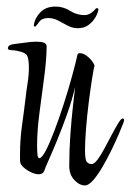

<svg xmlns="http://www.w3.org/2000/svg" viewBox="-20 -564 398 585"><path d="M239 1Q222 1 206.5 -15.5Q191 -32 191 -58Q191 -107 194.5 -155.5Q198 -204 202.5 -242.5Q207 -281 209 -299Q199 -257 184 -215Q169 -173 154 -136.5Q139 -100 128 -75.5Q117 -51 115 -44Q111 -33 98 -33Q88 -33 75 -39Q62 -45 52.5 -53.5Q43 -62 42 -68Q41 -73 41 -79.5Q41 -86 41 -93Q41 -139 47 -181.5Q53 -224 58 -266Q60 -285 64 -310Q68 -335 68 -358Q68 -368 67 -377.5Q66 -387 63 -394Q59 -402 43 -406.5Q27 -411 16 -411Q4 -411 4 -417Q4 -428 25 -430Q44 -432 60 -434.5Q76 -437 91 -437Q105 -437 113.5 -434Q122 -431 122 -423Q122 -385 115 -331.5Q108 -278 100.5 -222Q93 -166 93 -121Q93 -107 94 -94.5Q95 -82 100 -82Q107 -82 119 -104Q131 -127 145.5 -165Q160 -203 174 -246.5Q188 -290 199 -330Q210 -370 216 -397Q217 -402 224 -402Q235 -402 248.5 -390.5Q262 -379 268 -365Q265 -353 260 -321Q255 -289 250 -249Q245 -209 242 -170.5Q239 -132 239 -106Q239 -75 245.5 -69.5Q252 -64 259 -64Q267 -64 277.5 -78Q288 -92 299 -113Q310 -134 321 -154.5Q332 -175 340.5 -189Q349 -203 354 -203Q358 -203 358 -198Q358 -195 355 -187Q351 -177 341.5 -154.5Q332 -132 319 -105.5Q306 -79 292 -55Q278 -31 264 -15Q250 1 239 1ZM217 -478Q201 -478 186 -486Q171 -494 157 -501.5Q143 -509 127 -509Q108 -509 100 -498Q92 -487 88 -483Q83 -483 83 -486Q85 -507 102 -525.5Q119 -544 149 -544Q173 -544 193.5 -531Q214 -518 237 -518Q248 -518 257 -524Q266 -530 273 -539Q280 -539 280 -536Q279 -526 271.5 -512.5Q264 -499 250.5 -488.5Q237 -478 217 -478Z"/></svg>

Font: Comforter
Style: Regular
Weight: 400
Designer: Robert E. Leuschke
Foundry: Robert E. Leuschke
Version: Version 1.013; ttfautohint (v1.8.3)